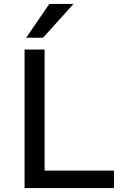

<svg xmlns="http://www.w3.org/2000/svg" viewBox="-20 -957 636 977"><path d="M105 0V-705H207V-89H560V0ZM113 -765 231 -937H354L199 -765Z"/></svg>

Font: Nunito Sans 7pt Medium
Style: Regular
Weight: 500
Designer: Vernon Adams
Foundry: Vernon Adams
Version: Version 3.101;gftools[0.9.27]